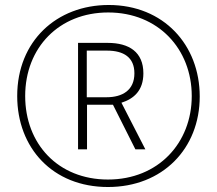

<svg xmlns="http://www.w3.org/2000/svg" viewBox="-20 -742 870 770"><path d="M413 8C632 8 781 -146 781 -355C781 -562 636 -722 416 -722C207 -722 49 -577 49 -357C49 -149 191 8 413 8ZM413 -22C213 -22 81 -165 81 -357C81 -551 217 -692 414 -692C615 -692 749 -545 749 -357C749 -169 615 -22 413 -22ZM293 -143H329V-322H433L523 -143H563L467 -330C517 -346 555 -379 555 -448C555 -533 498 -570 412 -570H293ZM407 -352H328V-539H409C476 -539 519 -512 519 -448C519 -380 471 -352 407 -352Z"/></svg>

Font: Noto Sans Thai Looped ExtraCondensed ExtraLight
Style: Regular
Weight: 200
Width: 2
Designer: Sasikarn Vongin, Ben Mitchell
Foundry: The Fontpad Ltd
Version: Version 1.001